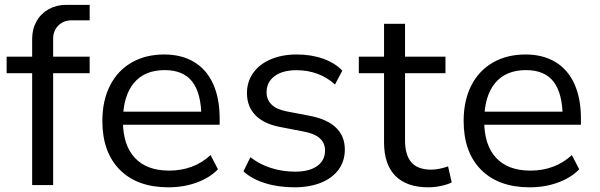

<svg xmlns="http://www.w3.org/2000/svg" viewBox="-20 -777 2518 806"><path d="M115 -469.7H7.8V-539.1H136.6L115 -508.4V-614Q115 -654.8 133.2 -687.5Q151.5 -720.1 184.1 -738.3Q216.8 -756.6 257.9 -756.6H356.4V-691.7H281.2Q247 -691.7 225.1 -670Q203.1 -648.3 203.1 -614.7V-511.1L185.5 -539.1H356.4V-469.7H203.1V0H115Z M409.7 -269.5Q409.7 -354.2 441.5 -417.3Q473.4 -480.3 532.2 -514.3Q591.1 -548.3 669.7 -548.3Q742.3 -548.3 794.9 -516.7Q847.4 -485.1 874.8 -424.5Q902.1 -363.9 902.1 -279.3V-253.4H477.4V-308.1H844L825.7 -281.1Q825.3 -384.3 787.7 -433.5Q750.1 -482.7 671.3 -482.7Q586.5 -482.7 541.3 -427.7Q496.1 -372.7 496.1 -268.9Q496.1 -168 546 -114.4Q595.8 -60.8 690.2 -60.8Q741.3 -60.8 785.4 -77.3Q829.5 -93.9 864 -126.1L894.9 -66.3Q860.7 -30.8 805.8 -10.7Q751 9.3 686.8 9.3Q556.3 9.3 483 -64.3Q409.7 -137.9 409.7 -269.5Z M1002 -57.6 1031.2 -117.1Q1069.2 -87.2 1117.7 -71.8Q1166.1 -56.4 1218.8 -56.4Q1278.2 -56.4 1311.3 -79.9Q1344.5 -103.4 1344.5 -145.4Q1344.5 -176.4 1323 -196Q1301.5 -215.6 1256.8 -224.4L1156.1 -243.9Q1087.9 -256.8 1052.3 -293.3Q1016.7 -329.7 1016.7 -386Q1016.7 -434.1 1043 -471Q1069.2 -507.9 1116.7 -528.1Q1164.2 -548.3 1225.7 -548.3Q1287 -548.3 1336.8 -530.5Q1386.6 -512.6 1417 -480.6L1386.2 -422.2Q1353.8 -452 1312.7 -467.2Q1271.6 -482.3 1225 -482.3Q1166.1 -482.3 1132.6 -457.3Q1099.1 -432.3 1099.1 -389.5Q1099.1 -358.6 1119.8 -338.3Q1140.4 -317.9 1181.9 -309.7L1281.9 -290.5Q1354.1 -276.4 1390.9 -240.7Q1427.6 -205.1 1427.6 -149.2Q1427.6 -101.2 1401.6 -65.4Q1375.6 -29.5 1327.6 -10.1Q1279.5 9.3 1216.1 9.3Q1147.8 9.3 1092.2 -8.3Q1036.6 -25.9 1002 -57.6Z M1592.2 -179.3V-469.7H1486.3V-539.1H1592.2V-677.1H1680.3V-539.1H1850V-469.7H1680.3V-188Q1680.3 -126.2 1707 -95.5Q1733.8 -64.8 1791.1 -64.8Q1820.7 -64.8 1861 -78.4L1876.2 -11.4Q1860.8 -2.9 1832.8 3.2Q1804.8 9.3 1778.1 9.3Q1686.9 9.3 1639.5 -39Q1592.2 -87.3 1592.2 -179.3Z M1926.3 -269.5Q1926.3 -354.2 1958.1 -417.3Q1990 -480.3 2048.8 -514.3Q2107.7 -548.3 2186.3 -548.3Q2258.9 -548.3 2311.5 -516.7Q2364 -485.1 2391.4 -424.5Q2418.7 -363.9 2418.7 -279.3V-253.4H1994V-308.1H2360.6L2342.3 -281.1Q2341.9 -384.3 2304.3 -433.5Q2266.7 -482.7 2187.9 -482.7Q2103.1 -482.7 2057.9 -427.7Q2012.7 -372.7 2012.7 -268.9Q2012.7 -168 2062.6 -114.4Q2112.4 -60.8 2206.8 -60.8Q2257.9 -60.8 2302 -77.3Q2346.1 -93.9 2380.6 -126.1L2411.5 -66.3Q2377.3 -30.8 2322.4 -10.7Q2267.6 9.3 2203.4 9.3Q2072.9 9.3 1999.6 -64.3Q1926.3 -137.9 1926.3 -269.5Z"/></svg>

Font: Min Sans VF VF
Style: Regular
Weight: 400
Designer: Jinseong-Kim, NotoSansCJK, Nunito
Foundry: Jinseong-Kim
Version: Version 1.420;Glyphs 3.1.2 (3151)